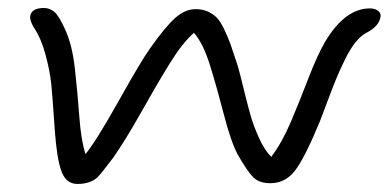

<svg xmlns="http://www.w3.org/2000/svg" viewBox="-20 -478 972 480"><path d="M173.8 -18.1Q149.9 -18.1 137.9 -40.3Q126 -62.5 120.1 -118.2Q117.7 -138.2 114.5 -187Q111.3 -235.8 108.2 -267.6Q105 -299.3 94.2 -339.8Q83.5 -380.4 65.9 -407.2Q50.3 -432.1 57.9 -445.1Q65.4 -458 89.8 -458Q105 -458 116.5 -447.8Q127.9 -437.5 143.1 -403.8Q160.6 -365.7 167.2 -306.6Q173.8 -247.6 178.2 -187.3Q182.6 -127 193.8 -92.8Q221.2 -126.5 277.1 -226.3Q333 -326.2 355 -356.9Q394 -412.1 418.5 -433.6Q442.9 -455.1 469.2 -455.1Q485.8 -455.1 498.8 -449.5Q511.7 -443.8 521 -434.8Q530.3 -425.8 539.8 -406.2Q549.3 -386.7 556.2 -367.7Q563 -348.6 574.2 -314Q578.6 -298.8 588.4 -259Q598.1 -219.2 605.7 -191.9Q613.3 -164.6 627.4 -133.3Q641.6 -102.1 658.2 -85.9Q685.1 -121.6 707.3 -173.8Q729.5 -226.1 751.2 -282.7Q772.9 -339.4 793 -374Q842.8 -457 904.8 -457Q917.5 -457 925.3 -450.9Q933.1 -444.8 931.2 -435.1Q926.8 -411.6 896 -396Q881.8 -388.7 868.4 -371.8Q855 -355 841.8 -327.9Q828.6 -300.8 820.1 -280Q811.5 -259.3 798.3 -223.6Q785.2 -188 779.8 -174.8Q741.2 -81.5 717 -50.8Q692.9 -20 655.8 -20Q628.4 -20 613.8 -34.2Q599.1 -48.3 574.2 -91.8Q556.6 -125.5 539.8 -191.2Q522.9 -256.8 505.4 -313.5Q487.8 -370.1 464.8 -396Q436 -370.6 404.3 -319.3Q372.6 -268.1 333.3 -198Q293.9 -127.9 263.2 -84Q232.9 -43.5 223.1 -34.2Q204.6 -18.1 173.8 -18.1Z"/></svg>

Font: Shantell Sans Irregular
Style: Italic
Weight: 300
Italic angle: -11.31°
Designer: Stephen Nixon, Anya Danilova, Shantell Martin
Foundry: Arrow Type
Version: Version 1.006;[9816181b4]